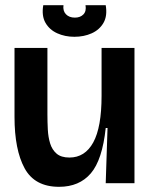

<svg xmlns="http://www.w3.org/2000/svg" viewBox="-20 -707 580 741"><path d="M208 14Q114 14 75 -57.5Q36 -129 36 -256V-522H163V-266Q163 -237 164.5 -207.5Q166 -178 173.5 -153.5Q181 -129 198.5 -114Q216 -99 248 -99Q308 -99 340 -157.5Q372 -216 372 -337V-522H499V-251V0H388L395 -213H388Q375 -90 330.5 -38Q286 14 208 14ZM147 -687H225Q222 -665 234.5 -652Q247 -639 269 -639Q290 -639 302 -651.5Q314 -664 310 -687H388Q395 -646 379.5 -619Q364 -592 334 -578.5Q304 -565 267 -565Q231 -565 201 -578.5Q171 -592 155.5 -619Q140 -646 147 -687Z"/></svg>

Font: Bricolage Grotesque 48pt SemiBold
Style: Regular
Weight: 600
Designer: Mathieu Triay
Foundry: Atelier Triay
Version: Version 1.000; ttfautohint (v1.8.4.7-5d5b);gftools[0.9.32]